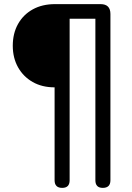

<svg xmlns="http://www.w3.org/2000/svg" viewBox="-20 -725 639 932"><path d="M282 187Q245 187 245 150V-301Q184 -301 138.5 -327Q93 -353 67.5 -398.5Q42 -444 42 -503Q42 -563 67.5 -608.5Q93 -654 139 -679.5Q185 -705 247 -705H468Q516 -705 516 -657V150Q516 187 479 187Q443 187 443 150V-634H318V150Q318 187 282 187Z"/></svg>

Font: Chiron GoRound TC
Style: Regular
Weight: 400
Designer: Ryoko NISHIZUKA 西塚涼子 (kana, bopomofo & ideographs); Paul D. Hunt (Latin, Greek & Cyrillic); Sandoll Communications 산돌커뮤니
Foundry: Adobe
Version: Version 1.000;hotconv 1.1.1;makeotfexe 2.6.0